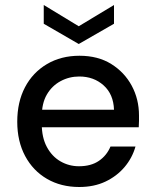

<svg xmlns="http://www.w3.org/2000/svg" viewBox="-20 -736 619 768"><path d="M297 12Q224 12 168 -20.5Q112 -53 80.5 -112Q49 -171 49 -249Q49 -328 80 -387Q111 -446 167.5 -479.5Q224 -513 298 -513Q372 -513 425 -480Q478 -447 507 -393Q536 -339 536 -274Q536 -264 536 -252.5Q536 -241 535 -227H122V-297H436Q434 -359 394.5 -394.5Q355 -430 297 -430Q257 -430 222.5 -411.5Q188 -393 167.5 -358Q147 -323 147 -269V-241Q147 -186 167.5 -148Q188 -110 222 -90.5Q256 -71 296 -71Q344 -71 375.5 -92.5Q407 -114 422 -150H522Q509 -104 478 -67.5Q447 -31 401.5 -9.5Q356 12 297 12ZM295 -560 155 -641V-716L295 -631L436 -716V-641Z"/></svg>

Font: DMSans_18ptMedium
Style: Regular
Weight: 500
Designer: Colophon Foundry, Jonny Pinhorn
Foundry: Colophon Foundry
Version: Version 4.004;gftools[0.9.30]